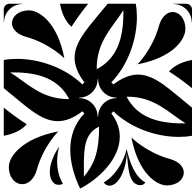

<svg xmlns="http://www.w3.org/2000/svg" viewBox="-20 -1020 1040 1020"><path d="M531.4 -50.7C537.9 -39.4 550.1 -33.6 562.3 -33.6C565.7 -33.6 569.1 -34.1 572.4 -35C622.2 -48.3 652.5 -140.9 653.7 -207.6C660.9 -134.5 662.5 -51.5 713 -38C717.2 -36.8 721.5 -36.2 725.6 -36.2C736.3 -36.2 746 -40.4 752 -50.7C693.7 -84.3 669.2 -160.6 653.3 -225.4L651.8 -225.7C637.9 -159 589.6 -84.3 531.4 -50.7ZM0 -551.8C114.6 -459.8 194.4 -376.3 287 -376.3C326.9 -376.3 369.1 -391.7 417.5 -428.5L428.5 -417.5C373.9 -360.9 353.3 -293.2 353.3 -224.6C353.3 -153.6 375.4 -81.6 404.7 -20H409.2C506.6 -71.2 616.3 -176.7 616.3 -293.5C616.3 -334 603.1 -376 571.5 -417.5L582.5 -428.5C677.4 -337 814.1 -292.7 929.6 -292.7C954.2 -292.7 977.9 -294.7 1000 -298.7V-448.2C885.4 -540.2 805.6 -623.7 713 -623.7C673.1 -623.7 630.9 -608.3 582.5 -571.5L571.5 -582.5C663 -677.4 707.3 -814.1 707.3 -929.6C707.3 -954.2 705.3 -977.9 701.3 -1000H551.8C459.8 -885.4 376.3 -805.6 376.3 -713C376.3 -673.1 391.7 -630.9 428.5 -582.5L417.5 -571.5C322.6 -663 185.9 -707.3 70.4 -707.3C45.8 -707.3 22.1 -705.3 0 -701.3ZM401.2 -498.5V-501.5C429.2 -501.5 454.4 -513.3 472.1 -532.2C488.5 -549.6 498.5 -573 498.5 -598.8H501.5C501.5 -570.8 513.3 -545.6 532.2 -527.9C549.6 -511.5 573 -501.5 598.8 -501.5V-498.5C570.8 -498.5 545.6 -486.7 527.9 -467.8C511.5 -450.4 501.5 -427 501.5 -401.2H498.5C498.5 -429.2 486.7 -454.4 467.8 -472.1C450.4 -488.5 427 -498.5 401.2 -498.5ZM244.4 -106.1C244.4 -82.7 250.9 -62.3 265.5 -47.6C271.9 -41.3 282.1 -38.1 292.4 -38.1C300.1 -38.1 308 -39.9 314.2 -43.5C293.2 -79.8 283.5 -120.5 283.5 -162.1C283.5 -187.2 287 -212.7 293.7 -237.8L292.3 -238.2C263.4 -195.2 244.4 -146.4 244.4 -106.1ZM425.5 -133.1C425.5 -235.9 429.1 -309.2 505.8 -347.2L506.3 -341.3C506 -196.7 472.6 -139.3 425.7 -80.9C425.6 -87.3 425.6 -93.7 425.6 -100C425.6 -111.4 425.5 -122.4 425.5 -133.1ZM493.7 -658.7C494 -803.3 583.1 -880.1 635.3 -966.1L635.4 -947C635 -818.2 602.8 -709 494.2 -652.8ZM298.7 -1000C308.2 -947.8 328.7 -904.5 360 -878C388.6 -923.3 418.9 -963.4 448.2 -1000ZM652.8 -505.8 658.7 -506.3C803.3 -506 880.1 -416.9 966.1 -364.7L947 -364.6C818.2 -365 709 -397.2 652.8 -505.8ZM878 -640C923.3 -611.3 963.4 -581.1 1000 -551.8V-701.3C947.8 -691.8 904.5 -671.3 878 -640ZM33.9 -635.3 53 -635.4C181.8 -635 291 -602.8 347.2 -494.2L341.3 -493.7C196.7 -494 119.9 -583.1 33.9 -635.3ZM0 -298.7C52.2 -308.2 95.5 -328.7 122 -360C76.7 -388.7 36.6 -418.9 0 -448.2ZM901.3 -998.5C954.9 -998.5 998.5 -954.9 998.5 -901.3H1000V-970C1000 -986.6 986.6 -1000 970 -1000H901.3ZM710.5 -678.3C900.5 -714.3 964.9 -811.6 964.9 -866.2C964.9 -922.5 931.9 -956.4 897 -956.4C862.6 -956.4 835.9 -923.8 824.5 -882.3C789.8 -756.6 710.5 -678.3 710.5 -678.3ZM0 -901.3H1.5C1.5 -954.9 45.1 -998.5 98.8 -998.5V-1000H30C13.4 -1000 0 -986.6 0 -970ZM43.6 -897C43.6 -862.6 76.2 -835.9 117.8 -824.5C243.5 -789.8 321.8 -710.5 321.8 -710.5C285.8 -900.5 188.4 -964.9 133.8 -964.9C77.5 -964.9 43.6 -931.9 43.6 -897ZM678.3 -289.5C714.3 -99.5 811.6 -35.1 866.2 -35.1C922.5 -35.1 956.4 -68.1 956.4 -103C956.4 -131.5 933.8 -161.3 882.3 -175.5C756.6 -210.2 678.3 -289.5 678.3 -289.5ZM27 -134C27 -74.9 61.4 -41.4 97.9 -41.4C134.7 -41.4 163.7 -74.7 175.5 -117.8C210.2 -243.5 289.5 -321.8 289.5 -321.8C99.5 -285.8 27 -189 27 -134Z"/></svg>

Font: GlukFrames07
Style: Medium
Weight: 500
Monospace: yes
Designer: gluk
Foundry: gluk
Version: Version 1.00